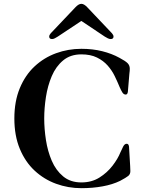

<svg xmlns="http://www.w3.org/2000/svg" viewBox="-20 -966 771 1003"><path d="M237 -775Q237 -780 239.5 -784Q242 -788 245 -792L374 -928Q391 -946 405 -946Q419 -946 436 -928L565 -792Q568 -788 570.5 -784Q573 -780 573 -775Q573 -762 558 -762Q551 -762 543 -766Q535 -770 527 -775L406 -856H404L282 -775Q274 -770 266.5 -766Q259 -762 252 -762Q237 -762 237 -775ZM55 -347Q55 -437 83.5 -505.5Q112 -574 161 -619.5Q210 -665 273 -688Q336 -711 405 -711Q464 -711 514 -698.5Q564 -686 604 -664Q636 -647 647 -635.5Q658 -624 658 -607Q658 -604 657.5 -595.5Q657 -587 656 -582L648 -487Q646 -472 637 -472Q626 -472 619 -483.5Q612 -495 605 -511Q594 -538 579.5 -568Q565 -598 542.5 -623.5Q520 -649 486.5 -665.5Q453 -682 405 -682Q348 -682 310 -650.5Q272 -619 250.5 -568.5Q229 -518 220 -459.5Q211 -401 211 -347Q211 -293 220 -234.5Q229 -176 250.5 -126Q272 -76 310 -44.5Q348 -13 405 -13Q459 -13 499.5 -38.5Q540 -64 568 -100.5Q596 -137 609 -170Q616 -186 623.5 -200.5Q631 -215 642 -215Q652 -215 654 -200L660 -98Q660 -94 660.5 -84.5Q661 -75 661 -72Q661 -56 650 -47Q639 -38 607 -21Q568 -2 516 7.5Q464 17 405 17Q336 17 273 -6Q210 -29 161 -74.5Q112 -120 83.5 -188.5Q55 -257 55 -347Z"/></svg>

Font: Monomakh
Style: Regular
Weight: 400
Version: Version 1.200; ttfautohint (v1.8.4.7-5d5b)